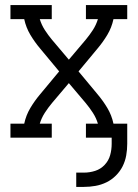

<svg xmlns="http://www.w3.org/2000/svg" viewBox="-20 -540 540 753"><path d="M279 193V137H309Q332 137 353.5 130Q375 123 390.5 106.5Q406 90 412 68.5Q418 47 418 24V0H317V-55H364Q357 -78 344 -98Q331 -118 316 -136L250 -214L184 -136Q169 -118 156 -98Q143 -78 136 -55H183V0H21V-55H75Q82 -88 99 -116.5Q116 -145 138 -171L212 -260L138 -349Q116 -375 99 -403.5Q82 -432 75 -465H21V-520H183V-465H136Q143 -442 156 -422Q169 -402 184 -384L250 -306L316 -384Q331 -402 344 -422Q357 -442 364 -465H317V-520H479V-465H425Q418 -432 401 -403.5Q384 -375 362 -349L288 -260L362 -171Q384 -145 401 -116.5Q418 -88 425 -55H479V24Q479 47 475 69.5Q471 92 461 112Q451 132 434.5 148.5Q418 165 397.5 175Q377 185 354.5 189Q332 193 309 193Z"/></svg>

Font: Iosevka Curly Slab Light
Style: Regular
Weight: 300
Monospace: yes
Designer: Belleve Invis
Foundry: Belleve Invis
Version: Version 22.1.2; ttfautohint (v1.8.4)